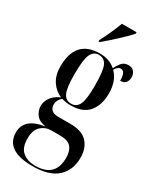

<svg xmlns="http://www.w3.org/2000/svg" viewBox="-248 -837 942 1146"><g transform="rotate(30 222.5 -264.5)"><path d="M192 237Q305 237 360.5 187Q416 137 416 51Q416 -16 379 -55.5Q342 -95 262 -95H179Q118 -95 118 -147Q118 -176 145 -200Q174 -191 207 -191Q292 -191 331.5 -239Q371 -287 371 -367Q371 -453 322 -502Q338 -531 359 -531Q391 -531 391 -466Q417 -466 428.5 -481Q440 -496 440 -518Q440 -540 427 -556Q414 -572 389 -572Q359 -572 342.5 -552Q326 -532 315 -509Q272 -547 207 -547Q39 -547 39 -362Q39 -302 66 -261.5Q93 -221 135 -204Q94 -186 74.5 -158Q55 -130 55 -100Q55 -67 76 -40Q97 -13 142 -7Q6 13 6 111Q6 237 192 237ZM205 -201Q168 -201 151.5 -235.5Q135 -270 135 -363Q135 -466 152 -501.5Q169 -537 204 -537Q242 -537 258.5 -502.5Q275 -468 275 -364Q275 -270 258.5 -235.5Q242 -201 205 -201ZM205 227Q152 227 118 199.5Q84 172 84 108Q84 50 113.5 23Q143 -4 181 -4H243Q299 -4 320.5 21.5Q342 47 342 94Q342 227 205 227ZM162 -605H170Q207 -636 258 -683Q309 -730 331 -756V-766H230Q217 -732 199.5 -692Q182 -652 162 -615Z"/></g></svg>

Font: Noto Serif Display Condensed Semi
Style: Regular
Weight: 600
Width: 3
Designer: Monotype Design Team
Foundry: Monotype Imaging Inc.
Version: Version 1.900